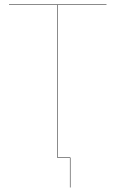

<svg xmlns="http://www.w3.org/2000/svg" viewBox="-20 -700 512 851"><path d="M237 -678V-2H292V131H290V0H235V-678H20V-680H452V-678Z"/></svg>

Font: FiraGO Two
Style: Regular
Weight: 100
Designer: bBox Type
Foundry: bBox Type GmbH
Version: Version 1.001